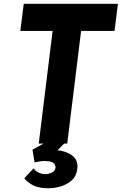

<svg xmlns="http://www.w3.org/2000/svg" viewBox="-20 -756 641 1011"><path d="M105 -736H601L583 -593H407L334 0H184L257 -593H87ZM157 130Q165 143 180 151Q195 159 214 161Q230 162 250 154Q270 146 272 128Q274 117 265 105.5Q256 94 223 92Q207 91 191.5 93.5Q176 96 162 99L151 32L215 -3H321L245 73L224 37Q235 35 245.5 35Q256 35 266 34Q322 36 357.5 61Q393 86 387 133Q383 171 357.5 194Q332 217 295 227Q258 237 219 235Q175 232 149 217Q123 202 108 183Z"/></svg>

Font: Josefin Sans Thin
Style: Bold Italic
Weight: 700
Italic angle: -7°
Version: Version 2.000